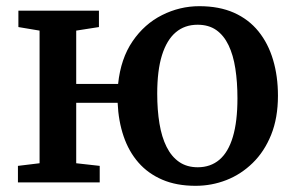

<svg xmlns="http://www.w3.org/2000/svg" viewBox="-20 -590 950 621"><path d="M612.5 11Q551 11 505 -8.8Q459 -28.5 427.8 -64.2Q396.5 -100 379.8 -149.2Q363 -198.5 360.5 -257.5H226.5V-62L302.5 -53.5V0H38V-53.5L108 -62V-491L39.5 -502.5V-555.5H300V-502.5L226.5 -491V-318.5H362Q370.5 -400.5 408.8 -456.5Q447 -512.5 504.2 -541.2Q561.5 -570 624.5 -570Q689 -570 736.8 -548.8Q784.5 -527.5 816 -488.5Q847.5 -449.5 863.2 -396.5Q879 -343.5 879 -280.5Q879 -208.5 857 -154Q835 -99.5 797.2 -62.8Q759.5 -26 712 -7.5Q664.5 11 612.5 11ZM619.5 -49Q661 -49 689.8 -73.5Q718.5 -98 733.2 -147.5Q748 -197 748 -272Q748 -324.5 741.2 -368.2Q734.5 -412 719.2 -443.8Q704 -475.5 679.5 -492.8Q655 -510 619 -510Q577.5 -510 548.5 -485.5Q519.5 -461 504 -411.8Q488.5 -362.5 488.5 -287Q488.5 -234 495.8 -190.2Q503 -146.5 518.8 -115Q534.5 -83.5 559.5 -66.2Q584.5 -49 619.5 -49Z"/></svg>

Font: Merriweather SemiBold
Style: Regular
Weight: 600
Version: Version 2.100